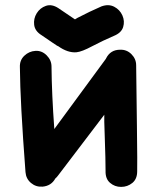

<svg xmlns="http://www.w3.org/2000/svg" viewBox="-20 -730 618 753"><path d="M147 2Q181 -1 197 -30Q203 -35 208 -42L389 -280Q388 -270 391 -188Q394 -105 394 -60Q393 -29 411.5 -13Q430 3 455 3Q480 3 499 -12.5Q518 -28 518 -58Q519 -78 517 -234Q515 -390 514 -474Q514 -499 495.5 -517.5Q477 -536 451 -535Q413 -535 396 -501L395 -499L193 -224Q183 -361 182 -469Q182 -494 163 -513Q144 -532 119 -530.5Q94 -529 75.5 -511.5Q57 -494 58 -467Q59 -330 80 -55Q82 -29 101.5 -12.5Q121 4 147 2ZM280 -525Q301 -527 342 -549Q384 -571 426 -589Q456 -601 463 -624Q470 -647 460 -669.5Q450 -692 428 -703.5Q406 -715 378 -705Q332 -685 284 -660L274 -654Q215 -694 209 -698Q183 -715 160 -707Q137 -699 124 -678Q111 -657 114 -632.5Q117 -608 143 -592L184 -564Q207 -548 208 -549Q246 -522 280 -525Z"/></svg>

Font: Balsamiq Sans
Style: Bold
Weight: 700
Designer: Michael Angeles
Foundry: Balsamiq SRL
Version: Version 1.020; ttfautohint (v1.8.4.7-5d5b);gftools[0.9.26]